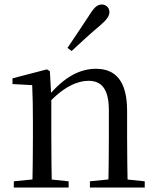

<svg xmlns="http://www.w3.org/2000/svg" viewBox="-20 -838 701 858"><path d="M41.7 0H286.7V-27.8L182.8 -38.6H150.4L41.7 -27.8ZM123.9 0H212.3C210.3 -48.6 209.3 -160.9 209.3 -228.5V-403.1L202.9 -519.8L189.9 -528L35.8 -487.9V-462.4L123.9 -457.5C126.1 -407.9 127.1 -357.6 127.1 -289.4V-228.5C127.1 -160.9 126.1 -48.6 123.9 0ZM381.8 0H626.8V-27.8L522.3 -38.6H489.3L381.8 -27.8ZM463.5 0H551.2C549.2 -48.6 548 -158.7 548 -228.5V-342.4C548 -477.3 495.6 -530.6 408.5 -530.6C338.5 -530.6 266.6 -495.3 193.8 -406H183.7L192.2 -372.4C264.6 -452.6 329.3 -476.9 374.6 -476.9C432.7 -476.9 466.5 -442.6 466.5 -344.3V-228.5C466.5 -158.7 465.5 -48.6 463.5 0ZM281.6 -624 300.2 -610.1C341.7 -648.4 381.8 -686.4 426.1 -723.1C456.5 -748.9 469 -766.3 469 -783.8C469 -805.4 451.9 -817.9 435.1 -817.9C415.6 -817.9 401.3 -805.6 380.8 -772.8C346.7 -720.5 314.4 -673 281.6 -624Z"/></svg>

Font: Source Han Serif TW VF
Style: Regular
Weight: 250
Designer: Ryoko NISHIZUKA 西塚涼子 (kana & ideographs); Frank Grießhammer (Latin, Greek & Cyrillic); Wenlong ZHANG 张文龙 (bopomofo); San
Foundry: Adobe
Version: Version 2.002;hotconv 1.1.0;makeotfexe 2.6.0